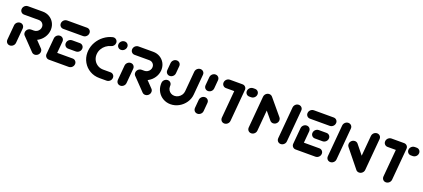

<svg xmlns="http://www.w3.org/2000/svg" viewBox="41 -1413 5086 2310"><g transform="rotate(20 2584.0 -257.5)"><path d="M96.3 0Q81.1 0 69.1 -7.4Q57 -14.8 50.7 -27.6Q44.4 -40.4 45.6 -55.6L62.2 -244.8Q63.3 -260 72 -272.8Q80.7 -285.6 94.1 -293Q107.4 -300.4 122.6 -300.4Q137.8 -300.4 149.8 -293Q161.9 -285.6 168.1 -272.8Q174.4 -260 173.3 -244.8L156.7 -55.6Q155.6 -40.4 146.9 -27.6Q138.1 -14.8 124.8 -7.4Q111.5 0 96.3 0ZM475.2 -57.8Q475.2 -41.9 466.9 -28.1Q458.5 -14.4 444.6 -6.3Q430.7 1.9 414.8 1.9Q403.7 1.9 394.1 -2.2Q384.4 -6.3 377.4 -13.7L225.9 -171.5Q211.5 -186.7 211.5 -206.7Q211.5 -223 219.8 -236.9Q228.1 -250.7 242.2 -259.1Q256.3 -267.4 272.2 -267.4Q283 -267.4 292.8 -263.3Q302.6 -259.3 309.3 -252.2L461.5 -93.7Q475.2 -79.3 475.2 -57.8ZM211.5 -207Q211.5 -223.3 219.8 -237.2Q228.1 -251.1 242.2 -259.3Q256.3 -267.4 272.2 -267.4H308.9Q329.3 -267.4 346.9 -277.8Q364.4 -288.1 375 -305.6Q385.6 -323 385.6 -343.3Q385.6 -361.1 377 -375.7Q368.5 -390.4 353.9 -398.9Q339.3 -407.4 321.1 -407.4H131.9Q110 -407.4 95.4 -422Q80.7 -436.7 80.7 -458.1Q80.7 -474.4 89.1 -488.3Q97.4 -502.2 111.5 -510.4Q125.6 -518.5 141.5 -518.5H330.7Q377.4 -518.5 415.6 -496.5Q453.7 -474.4 475.4 -436.7Q497 -398.9 497 -353Q497 -347.8 496.3 -337.4Q491.9 -288.1 463.9 -246.5Q435.9 -204.8 392.2 -180.6Q348.5 -156.3 299.3 -156.3H262.6Q240.7 -156.3 226.1 -170.9Q211.5 -185.6 211.5 -207Z M547 -51.9 565.6 -261.1Q566.7 -276.3 575.4 -289.1Q584.1 -301.9 597.4 -309.3Q610.7 -316.7 625.9 -316.7Q641.1 -316.7 653.1 -309.3Q665.2 -301.9 671.5 -289.1Q677.8 -276.3 676.7 -261.1L658.1 -51.9ZM911.9 -60.4Q911.9 -44.1 903.5 -30.2Q895.2 -16.3 881.1 -8.1Q867 0 851.1 0H598.1Q576.3 0 561.7 -14.6Q547 -29.3 547 -50.7Q547 -67 555.4 -80.9Q563.7 -94.8 577.8 -103Q591.9 -111.1 607.8 -111.1H860.7Q882.6 -111.1 897.2 -96.5Q911.9 -81.9 911.9 -60.4ZM719.6 -254.4Q719.6 -270.7 728 -284.6Q736.3 -298.5 750.4 -306.7Q764.4 -314.8 780.4 -314.8H878.5Q900.4 -314.8 915 -300.4Q929.6 -285.9 929.6 -264.4Q929.6 -248.1 921.3 -234.3Q913 -220.4 898.9 -212Q884.8 -203.7 868.9 -203.7H770.7Q748.9 -203.7 734.3 -218.3Q719.6 -233 719.6 -254.4ZM582.6 -458.1Q582.6 -474.4 590.9 -488.3Q599.3 -502.2 613.3 -510.4Q627.4 -518.5 643.3 -518.5H896.3Q918.1 -518.5 932.8 -504.1Q947.4 -489.6 947.4 -468.1Q947.4 -451.9 939.1 -438Q930.7 -424.1 916.7 -415.7Q902.6 -407.4 886.7 -407.4H633.7Q611.9 -407.4 597.2 -422Q582.6 -436.7 582.6 -458.1Z M1003.3 -239.3Q1003.3 -250.7 1004.4 -262.2Q1009.6 -322.6 1040 -375.7Q1070.4 -428.9 1118.9 -465.9Q1167.4 -503 1225.6 -517Q1233 -518.9 1239.3 -518.9Q1253 -518.9 1264.6 -512.2Q1276.3 -505.6 1283.1 -493.9Q1290 -482.2 1290 -468.1Q1290 -447 1276.7 -430.4Q1263.3 -413.7 1243 -408.9Q1209.6 -400.7 1181.7 -379.4Q1153.7 -358.1 1136.1 -327.6Q1118.5 -297 1115.6 -262.2Q1114.8 -253.3 1114.8 -248.5Q1114.8 -210.4 1133 -178.9Q1151.1 -147.4 1182.6 -129.3Q1214.1 -111.1 1253 -111.1H1345.2Q1367 -111.1 1381.7 -96.5Q1396.3 -81.9 1396.3 -60.4Q1396.3 -44.1 1388 -30.2Q1379.6 -16.3 1365.6 -8.1Q1351.5 0 1335.6 0H1243.3Q1175.9 0 1121.1 -31.7Q1066.3 -63.3 1034.8 -118.1Q1003.3 -173 1003.3 -239.3ZM1320 -458.1Q1320 -474.4 1328.3 -488.3Q1336.7 -502.2 1350.7 -510.4Q1364.8 -518.5 1380.7 -518.5Q1402.6 -518.5 1417.2 -504.1Q1431.9 -489.6 1431.9 -468.1Q1431.9 -451.9 1423.5 -438Q1415.2 -424.1 1401.1 -415.7Q1387 -407.4 1371.1 -407.4Q1349.3 -407.4 1334.6 -422Q1320 -436.7 1320 -458.1Z M1511.1 0Q1495.9 0 1483.9 -7.4Q1471.9 -14.8 1465.6 -27.6Q1459.3 -40.4 1460.4 -55.6L1477 -244.8Q1478.1 -260 1486.9 -272.8Q1495.6 -285.6 1508.9 -293Q1522.2 -300.4 1537.4 -300.4Q1552.6 -300.4 1564.6 -293Q1576.7 -285.6 1583 -272.8Q1589.3 -260 1588.1 -244.8L1571.5 -55.6Q1570.4 -40.4 1561.7 -27.6Q1553 -14.8 1539.6 -7.4Q1526.3 0 1511.1 0ZM1890 -57.8Q1890 -41.9 1881.7 -28.1Q1873.3 -14.4 1859.4 -6.3Q1845.6 1.9 1829.6 1.9Q1818.5 1.9 1808.9 -2.2Q1799.3 -6.3 1792.2 -13.7L1640.7 -171.5Q1626.3 -186.7 1626.3 -206.7Q1626.3 -223 1634.6 -236.9Q1643 -250.7 1657 -259.1Q1671.1 -267.4 1687 -267.4Q1697.8 -267.4 1707.6 -263.3Q1717.4 -259.3 1724.1 -252.2L1876.3 -93.7Q1890 -79.3 1890 -57.8ZM1626.3 -207Q1626.3 -223.3 1634.6 -237.2Q1643 -251.1 1657 -259.3Q1671.1 -267.4 1687 -267.4H1723.7Q1744.1 -267.4 1761.7 -277.8Q1779.3 -288.1 1789.8 -305.6Q1800.4 -323 1800.4 -343.3Q1800.4 -361.1 1791.9 -375.7Q1783.3 -390.4 1768.7 -398.9Q1754.1 -407.4 1735.9 -407.4H1546.7Q1524.8 -407.4 1510.2 -422Q1495.6 -436.7 1495.6 -458.1Q1495.6 -474.4 1503.9 -488.3Q1512.2 -502.2 1526.3 -510.4Q1540.4 -518.5 1556.3 -518.5H1745.6Q1792.2 -518.5 1830.4 -496.5Q1868.5 -474.4 1890.2 -436.7Q1911.9 -398.9 1911.9 -353Q1911.9 -347.8 1911.1 -337.4Q1906.7 -288.1 1878.7 -246.5Q1850.7 -204.8 1807 -180.6Q1763.3 -156.3 1714.1 -156.3H1677.4Q1655.6 -156.3 1640.9 -170.9Q1626.3 -185.6 1626.3 -207Z M2029.6 -313.3Q2014.4 -313.3 2002.4 -320.7Q1990.4 -328.1 1984.1 -340.9Q1977.8 -353.7 1978.9 -368.9L1987 -463Q1988.5 -478.1 1997 -490.9Q2005.6 -503.7 2018.9 -511.1Q2032.2 -518.5 2047.4 -518.5Q2062.6 -518.5 2074.8 -511.1Q2087 -503.7 2093.3 -490.9Q2099.6 -478.1 2098.1 -463L2090 -368.9Q2088.9 -353.7 2080.2 -340.9Q2071.5 -328.1 2058.1 -320.7Q2044.8 -313.3 2029.6 -313.3ZM2350.7 -518.1Q2365.9 -518.1 2378.1 -510.7Q2390.4 -503.3 2396.7 -490.6Q2403 -477.8 2401.5 -462.6L2378.9 -203Q2374.1 -146.3 2341.9 -98.9Q2309.6 -51.5 2259.6 -23.9Q2209.6 3.7 2154.1 3.7Q2101.5 3.7 2058.1 -21.1Q2014.8 -45.9 1989.8 -89.1Q1964.8 -132.2 1964.8 -184.8Q1964.8 -190.4 1965.6 -203Q1966.7 -218.1 1975.4 -230.9Q1984.1 -243.7 1997.4 -251.1Q2010.7 -258.5 2025.9 -258.5Q2041.1 -258.5 2053.1 -251.1Q2065.2 -243.7 2071.5 -230.9Q2077.8 -218.1 2076.7 -203Q2076.3 -200 2076.3 -194.1Q2076.3 -170 2087.8 -150.2Q2099.3 -130.4 2119.3 -118.9Q2139.3 -107.4 2163.7 -107.4Q2189.6 -107.4 2212.6 -120.2Q2235.6 -133 2250.6 -155Q2265.6 -177 2267.8 -203L2290.4 -462.6Q2291.9 -477.8 2300.4 -490.6Q2308.9 -503.3 2322.2 -510.7Q2335.6 -518.1 2350.7 -518.1Z M2498.1 0Q2483 0 2470.9 -7.4Q2458.9 -14.8 2452.6 -27.6Q2446.3 -40.4 2447.4 -55.6L2456.7 -163Q2458.1 -178.1 2466.9 -190.9Q2475.6 -203.7 2488.9 -211.1Q2502.2 -218.5 2517.4 -218.5Q2532.6 -218.5 2544.6 -211.1Q2556.7 -203.7 2563 -190.9Q2569.3 -178.1 2567.8 -163L2558.5 -55.6Q2557.4 -40.4 2548.7 -27.6Q2540 -14.8 2526.7 -7.4Q2513.3 0 2498.1 0ZM2524.4 -300Q2509.3 -300 2497.2 -307.4Q2485.2 -314.8 2478.9 -327.6Q2472.6 -340.4 2473.7 -355.6L2483 -463Q2484.4 -478.1 2493 -490.9Q2501.5 -503.7 2514.8 -511.1Q2528.1 -518.5 2543.3 -518.5Q2558.5 -518.5 2570.7 -511.1Q2583 -503.7 2589.3 -490.9Q2595.6 -478.1 2594.1 -463L2584.8 -355.6Q2583.7 -340.4 2575 -327.6Q2566.3 -314.8 2553 -307.4Q2539.6 -300 2524.4 -300Z M2938.1 -461.5 2902.6 -55.6Q2901.5 -40.4 2892.8 -27.6Q2884.1 -14.8 2870.7 -7.4Q2857.4 0 2842.2 0Q2827 0 2815 -7.4Q2803 -14.8 2796.7 -27.6Q2790.4 -40.4 2791.5 -55.6L2827 -461.5ZM2665.9 -458.1Q2665.9 -474.4 2674.3 -488.3Q2682.6 -502.2 2696.7 -510.4Q2710.7 -518.5 2726.7 -518.5H2887.4Q2909.3 -518.5 2923.9 -504.1Q2938.5 -489.6 2938.5 -468.1Q2938.5 -451.9 2930.2 -438Q2921.9 -424.1 2907.8 -415.7Q2893.7 -407.4 2877.8 -407.4H2717Q2695.2 -407.4 2680.6 -422Q2665.9 -436.7 2665.9 -458.1ZM2964.1 -458.1Q2964.1 -474.4 2972.4 -488.3Q2980.7 -502.2 2994.8 -510.4Q3008.9 -518.5 3024.8 -518.5H3048.1Q3070 -518.5 3084.6 -504.1Q3099.3 -489.6 3099.3 -468.1Q3099.3 -451.9 3090.9 -438Q3082.6 -424.1 3068.5 -415.7Q3054.4 -407.4 3038.5 -407.4H3015.2Q2993.3 -407.4 2978.7 -422Q2964.1 -436.7 2964.1 -458.1Z M3231.5 -518.5Q3246.7 -518.5 3258.9 -511.1Q3271.1 -503.7 3277.4 -490.9Q3283.7 -478.1 3282.2 -463L3246.7 -55.6Q3245.6 -40.4 3236.9 -27.6Q3228.1 -14.8 3214.8 -7.4Q3201.5 0 3186.3 0Q3171.1 0 3159.1 -7.4Q3147 -14.8 3140.7 -27.6Q3134.4 -40.4 3135.6 -55.6L3171.1 -463Q3172.6 -478.1 3181.1 -490.9Q3189.6 -503.7 3203 -511.1Q3216.3 -518.5 3231.5 -518.5ZM3453.3 -263.3Q3453.3 -247 3445 -233.1Q3436.7 -219.3 3422.8 -211.1Q3408.9 -203 3393 -203Q3381.1 -203 3370.9 -207.8Q3360.7 -212.6 3353.7 -220.7L3187.4 -420.4Q3175.6 -434.4 3175.6 -454.1Q3175.6 -470 3183.9 -483.7Q3192.2 -497.4 3206.3 -505.6Q3220.4 -513.7 3235.9 -513.7Q3247.8 -513.7 3258.1 -508.9Q3268.5 -504.1 3275.2 -495.9L3441.9 -296.3Q3453.3 -283.3 3453.3 -263.3ZM3609.3 -518.5Q3624.4 -518.5 3636.7 -511.1Q3648.9 -503.7 3655.2 -490.9Q3661.5 -478.1 3660 -463L3624.4 -55.6Q3623.3 -40.4 3614.6 -27.6Q3605.9 -14.8 3592.6 -7.4Q3579.3 0 3564.1 0Q3548.9 0 3536.9 -7.4Q3524.8 -14.8 3518.5 -27.6Q3512.2 -40.4 3513.3 -55.6L3548.9 -463Q3550.4 -478.1 3558.9 -490.9Q3567.4 -503.7 3580.7 -511.1Q3594.1 -518.5 3609.3 -518.5Z M3705.6 -51.9 3724.1 -261.1Q3725.2 -276.3 3733.9 -289.1Q3742.6 -301.9 3755.9 -309.3Q3769.3 -316.7 3784.4 -316.7Q3799.6 -316.7 3811.7 -309.3Q3823.7 -301.9 3830 -289.1Q3836.3 -276.3 3835.2 -261.1L3816.7 -51.9ZM4070.4 -60.4Q4070.4 -44.1 4062 -30.2Q4053.7 -16.3 4039.6 -8.1Q4025.6 0 4009.6 0H3756.7Q3734.8 0 3720.2 -14.6Q3705.6 -29.3 3705.6 -50.7Q3705.6 -67 3713.9 -80.9Q3722.2 -94.8 3736.3 -103Q3750.4 -111.1 3766.3 -111.1H4019.3Q4041.1 -111.1 4055.7 -96.5Q4070.4 -81.9 4070.4 -60.4ZM3878.1 -254.4Q3878.1 -270.7 3886.5 -284.6Q3894.8 -298.5 3908.9 -306.7Q3923 -314.8 3938.9 -314.8H4037Q4058.9 -314.8 4073.5 -300.4Q4088.1 -285.9 4088.1 -264.4Q4088.1 -248.1 4079.8 -234.3Q4071.5 -220.4 4057.4 -212Q4043.3 -203.7 4027.4 -203.7H3929.3Q3907.4 -203.7 3892.8 -218.3Q3878.1 -233 3878.1 -254.4ZM3741.1 -458.1Q3741.1 -474.4 3749.4 -488.3Q3757.8 -502.2 3771.9 -510.4Q3785.9 -518.5 3801.9 -518.5H4054.8Q4076.7 -518.5 4091.3 -504.1Q4105.9 -489.6 4105.9 -468.1Q4105.9 -451.9 4097.6 -438Q4089.3 -424.1 4075.2 -415.7Q4061.1 -407.4 4045.2 -407.4H3792.2Q3770.4 -407.4 3755.7 -422Q3741.1 -436.7 3741.1 -458.1Z M4199.3 0Q4184.1 0 4172 -7.4Q4160 -14.8 4153.7 -27.6Q4147.4 -40.4 4148.5 -55.6L4184.1 -463Q4185.6 -478.1 4194.1 -490.9Q4202.6 -503.7 4215.9 -511.1Q4229.3 -518.5 4244.4 -518.5Q4259.6 -518.5 4271.9 -511.1Q4284.1 -503.7 4290.4 -490.9Q4296.7 -478.1 4295.2 -463L4259.6 -55.6Q4258.5 -40.4 4249.8 -27.6Q4241.1 -14.8 4227.8 -7.4Q4214.4 0 4199.3 0ZM4332.2 -279.6Q4332.2 -295.6 4340.6 -309.4Q4348.9 -323.3 4362.8 -331.5Q4376.7 -339.6 4392.6 -339.6Q4404.8 -339.6 4415.2 -334.8Q4425.6 -330 4432.6 -321.1L4620.7 -88.1L4531.1 -14.1L4343 -247Q4332.2 -260.7 4332.2 -279.6ZM4567 0Q4551.9 0 4539.8 -7.4Q4527.8 -14.8 4521.5 -27.6Q4515.2 -40.4 4516.3 -55.6L4551.9 -463Q4553.3 -478.1 4561.9 -490.9Q4570.4 -503.7 4583.7 -511.1Q4597 -518.5 4612.2 -518.5Q4627.4 -518.5 4639.6 -511.1Q4651.9 -503.7 4658.1 -490.9Q4664.4 -478.1 4663 -463L4627.4 -55.6Q4626.3 -40.4 4617.6 -27.6Q4608.9 -14.8 4595.6 -7.4Q4582.2 0 4567 0Z M5007 -461.5 4971.5 -55.6Q4970.4 -40.4 4961.7 -27.6Q4953 -14.8 4939.6 -7.4Q4926.3 0 4911.1 0Q4895.9 0 4883.9 -7.4Q4871.9 -14.8 4865.6 -27.6Q4859.3 -40.4 4860.4 -55.6L4895.9 -461.5ZM4734.8 -458.1Q4734.8 -474.4 4743.1 -488.3Q4751.5 -502.2 4765.6 -510.4Q4779.6 -518.5 4795.6 -518.5H4956.3Q4978.1 -518.5 4992.8 -504.1Q5007.4 -489.6 5007.4 -468.1Q5007.4 -451.9 4999.1 -438Q4990.7 -424.1 4976.7 -415.7Q4962.6 -407.4 4946.7 -407.4H4785.9Q4764.1 -407.4 4749.4 -422Q4734.8 -436.7 4734.8 -458.1ZM5033 -458.1Q5033 -474.4 5041.3 -488.3Q5049.6 -502.2 5063.7 -510.4Q5077.8 -518.5 5093.7 -518.5H5117Q5138.9 -518.5 5153.5 -504.1Q5168.1 -489.6 5168.1 -468.1Q5168.1 -451.9 5159.8 -438Q5151.5 -424.1 5137.4 -415.7Q5123.3 -407.4 5107.4 -407.4H5084.1Q5062.2 -407.4 5047.6 -422Q5033 -436.7 5033 -458.1Z"/></g></svg>

Font: 26F Galaxy Sans Black
Style: Italic
Weight: 900
Italic angle: -5°
Designer: C₂₉H₂₅N₃O₅
Version: Version 1.200